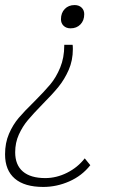

<svg xmlns="http://www.w3.org/2000/svg" viewBox="-30 -530 486 759"><path d="M211 -454Q211 -479 226 -494.5Q241 -510 265 -510Q282 -510 292.5 -500Q303 -490 303 -474Q303 -449 288 -433.5Q273 -418 249 -418Q232 -418 221.5 -428Q211 -438 211 -454ZM-10 80Q-10 35 5.5 -1Q21 -37 44 -64Q67 -91 105 -128Q145 -168 168.5 -196Q192 -224 208 -263Q224 -302 224 -350V-353H257Q258 -348 258 -336Q258 -291 241.5 -253.5Q225 -216 201 -186.5Q177 -157 139 -119Q102 -81 80.5 -55.5Q59 -30 44.5 2Q30 34 30 72Q30 122 60.5 148Q91 174 149 174Q193 174 235 153Q277 132 305 96L327 123Q294 165 244 187Q194 209 141 209Q67 209 28.5 176Q-10 143 -10 80Z"/></svg>

Font: Sarabun Thin
Style: Italic
Weight: 250
Italic angle: -10°
Designer: Suppakit Chalermlarp | Katatrad Co.,Ltd.
Foundry: Cadson Demak Co.,Ltd.
Version: Version 1.000; ttfautohint (v1.6)